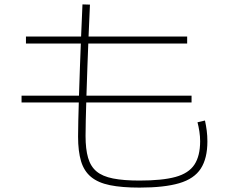

<svg xmlns="http://www.w3.org/2000/svg" viewBox="-20 -821 1040 873"><path d="M614 32Q534 32 480 21Q426 10 394 -16.5Q362 -43 348.5 -88Q335 -133 335 -200Q335 -224 336 -271.5Q337 -319 339 -382Q341 -445 343.5 -517Q346 -589 349 -661.5Q352 -734 355 -801L389 -800Q386 -735 383 -663Q380 -591 377.5 -519.5Q375 -448 373 -385Q371 -322 370 -274.5Q369 -227 369 -203Q369 -143 380.5 -103.5Q392 -64 419 -41.5Q446 -19 494 -9.5Q542 0 614 0Q718 0 778 -16.5Q838 -33 864 -72.5Q890 -112 890 -179Q890 -201 886.5 -223.5Q883 -246 878 -265L912 -273Q917 -250 920 -227Q923 -204 923 -178Q923 -101 893 -54.5Q863 -8 795 12Q727 32 614 32ZM78 -355V-386H851V-355ZM98 -623V-655H831V-623Z"/></svg>

Font: M PLUS 1 Code ExtraLight
Style: Regular
Weight: 250
Designer: Coji Morishita
Foundry: UNDERFOREST DESIGN
Version: Version 1.002